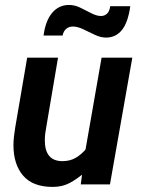

<svg xmlns="http://www.w3.org/2000/svg" viewBox="-20 -726 560 756"><path d="M187.5 10Q109 10 71 -34.5Q33 -79 33 -154.5Q33 -171 35 -188.5Q37 -206 40 -224.5L87 -499H208.5L163.5 -233.5Q160 -215 158.2 -201Q156.5 -187 156.5 -173.5Q156.5 -91.5 226 -91.5Q255.5 -91.5 278 -104.5Q300.5 -117.5 320.5 -141.5L310 -44Q282.5 -20.5 253.8 -5.2Q225 10 187.5 10ZM298 0 314 -121.5 380 -499H501L413 0ZM397.5 -578Q376.5 -578 353.2 -589Q330 -600 307.8 -610.8Q285.5 -621.5 267 -621.5Q251 -621.5 240.2 -612Q229.5 -602.5 226.5 -586H151.5Q159 -644 185.2 -675.2Q211.5 -706.5 251.5 -706.5Q274.5 -706.5 296.8 -695.5Q319 -684.5 339.8 -673.8Q360.5 -663 378 -663Q391 -663 401 -671.8Q411 -680.5 414 -701.5H493Q484 -637 459.8 -607.5Q435.5 -578 397.5 -578Z"/></svg>

Font: Cabin
Style: Bold Italic
Weight: 700
Width: 4
Italic angle: -10°
Designer: Pablo Impallari
Foundry: Pablo Impallari. http://www.impallari.com Igino Marini. http://www.ikern.com
Version: Version 3.001